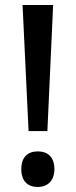

<svg xmlns="http://www.w3.org/2000/svg" viewBox="-20 -734 302 766"><path d="M169 -211 192 -714H70L94 -211ZM65 -59C65 -10 92 12 131 12C167 12 197 -10 197 -59C197 -110 168 -130 131 -130C92 -130 65 -109 65 -59Z"/></svg>

Font: Noto Sans Arabic SemCond Med
Style: Regular
Weight: 500
Width: 4
Designer: Monotype Design Team, Nadine Chahine, Nizar Qandah and Khaled Hosny
Foundry: Monotype Imaging Inc.
Version: Version 2.012